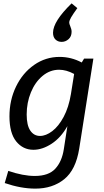

<svg xmlns="http://www.w3.org/2000/svg" viewBox="-20 -877 613 1137"><path d="M478 -530H533L449 4Q429 129 360 184.5Q291 240 189 240Q104 240 8 207L29 135Q117 165 186 165Q268 165 307.5 122Q347 79 358 6L379 -130Q341 -62 286 -26Q231 10 178 10Q116 10 76 -39.5Q36 -89 36 -188Q36 -284 75 -364.5Q114 -445 182 -492.5Q250 -540 333 -540Q402 -540 464 -507ZM400 -320 419 -439Q373 -464 330 -464Q276 -464 232 -427.5Q188 -391 163 -330Q138 -269 138 -199Q138 -135 159.5 -103.5Q181 -72 217 -72Q252 -72 289.5 -100.5Q327 -129 357 -185Q387 -241 400 -320ZM438 -829Q412 -793 401 -774Q390 -755 390 -743Q390 -736 396 -722Q404 -704 404 -689Q404 -661 386 -645Q368 -629 345 -629Q323 -629 308.5 -643Q294 -657 294 -683Q294 -750 404 -857Z"/></svg>

Font: Bitter Pro Medium
Style: Italic
Weight: 500
Italic angle: -9°
Designer: Sol Matas, and Bitter project Authors
Foundry: Sol Matas
Version: Version 1.010